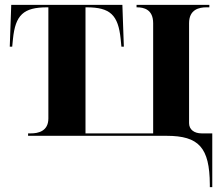

<svg xmlns="http://www.w3.org/2000/svg" viewBox="-20 -556 909 786"><path d="M839 199V210H849V-10H805C776 -10 754 -25 754 -52V-461C754 -518 796 -526 825 -526H837V-536H539V-526H541C568 -526 607 -518 607 -461V-10H330V-526H335C431 -526 464 -495 474 -396L477 -365H487L481 -536H26L20 -365H30L33 -396C43 -495 76 -526 173 -526H178V-71C178 -18 135 -10 107 -10H95V0H662C794 0 838 48 839 199Z"/></svg>

Font: Noto Serif Display
Style: Bold
Weight: 700
Designer: Monotype Design Team
Foundry: Monotype Imaging Inc.
Version: Version 2.009